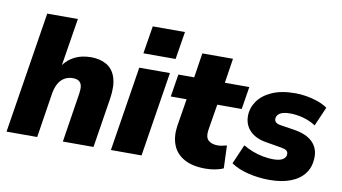

<svg xmlns="http://www.w3.org/2000/svg" viewBox="-74 -913 1958 1098"><g transform="rotate(10 904.5 -363.5)"><path d="M13 0 125 -705H303L255 -407H244Q270 -454 314 -478.5Q358 -503 416 -503Q469 -503 506.5 -481Q544 -459 559.5 -412Q575 -365 564 -291L518 0H340L385 -288Q389 -314 385.5 -331.5Q382 -349 369.5 -358Q357 -367 334 -367Q307 -367 285.5 -354.5Q264 -342 251 -318.5Q238 -295 232 -262L191 0Z M706 -577 732 -738H919L893 -577ZM619 0 697 -492H875L797 0Z M1169 11Q1093 11 1045 -16Q997 -43 978.5 -91Q960 -139 969 -201L995 -361H903L924 -492H1016L1038 -635H1216L1194 -492H1336L1315 -361H1173L1148 -208Q1142 -167 1161 -149.5Q1180 -132 1215 -132Q1227 -132 1240 -134.5Q1253 -137 1268 -141L1273 -9Q1252 1 1224 6Q1196 11 1169 11Z M1542 11Q1477 11 1417.5 -3.5Q1358 -18 1317 -46L1366 -159Q1391 -144 1420.5 -132.5Q1450 -121 1481.5 -115Q1513 -109 1541 -109Q1580 -109 1598 -121Q1616 -133 1616 -151Q1616 -165 1607 -172Q1598 -179 1575 -183L1486 -198Q1424 -208 1390.5 -242.5Q1357 -277 1357 -328Q1357 -374 1384.5 -414Q1412 -454 1466.5 -478.5Q1521 -503 1603 -503Q1633 -503 1666.5 -497.5Q1700 -492 1732 -481Q1764 -470 1790 -452L1742 -341Q1708 -363 1669 -373.5Q1630 -384 1593 -384Q1552 -384 1533 -371.5Q1514 -359 1514 -339Q1514 -328 1521.5 -320Q1529 -312 1547 -309L1636 -295Q1705 -283 1739 -249Q1773 -215 1773 -164Q1773 -107 1744.5 -68Q1716 -29 1664 -9Q1612 11 1542 11Z"/></g></svg>

Font: Nunito Sans 12pt Black
Style: Italic
Weight: 900
Italic angle: -9°
Designer: Vernon Adams
Foundry: Vernon Adams
Version: Version 3.101;gftools[0.9.27]